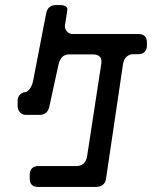

<svg xmlns="http://www.w3.org/2000/svg" viewBox="-20 -639 649 762"><path d="M98 70Q98 103 132 103H358Q397 103 401 69L468 -383Q471 -404 482.5 -414Q494 -424 509 -424H529Q546 -424 554.5 -433.5Q563 -443 563 -457V-471Q563 -504 529 -504H269Q254 -504 245 -515Q236 -526 238 -539L247 -598Q249 -609 240.5 -614Q232 -619 218 -619H203Q169 -619 163 -585L111 -316Q107 -298 97.5 -285.5Q88 -273 79 -273Q69 -273 59.5 -263.5Q50 -254 50 -241V-218Q50 -204 59 -193.5Q68 -183 83 -183H136Q169 -183 176 -217L212 -382Q221 -423 254 -423H351Q367 -423 376 -414Q385 -405 382 -386L326 -21Q323 0 311.5 10Q300 20 285 20H132Q115 20 106.5 29.5Q98 39 98 53Z"/></svg>

Font: WDXL Lubrifont SC
Style: Regular
Weight: 400
Designer: [WDXL Lubrifont] Copyright 2020-2022 (c) NightFurySL2001, Skr-ZERO; [ZCOOL QingKe HuangYou] Copyright 2018-2022 (c) The 
Version: Version 2.001;hotconv 1.1.1;makeotfexe 2.6.0